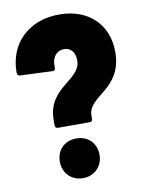

<svg xmlns="http://www.w3.org/2000/svg" viewBox="-82 -768 623 829"><g transform="rotate(-10 230.0 -353.0)"><path d="M145 -229H285C292 -229 297 -234 297 -241V-255C297 -343 446 -343 446 -509C446 -629 364 -710 235 -710C102 -710 11 -623 11 -496V-493C11 -486 16 -480 23 -480L165 -474C173 -474 177 -477 177 -485V-496C177 -532 196 -559 231 -559C259 -559 278 -537 278 -501C278 -415 133 -408 133 -265V-241C133 -234 138 -229 145 -229ZM215 4C265 4 302 -33 302 -83C302 -135 266 -170 215 -170C164 -170 128 -135 128 -83C128 -33 164 4 215 4Z"/></g></svg>

Font: Barlow Condensed ExtraBold
Style: Regular
Weight: 800
Width: 3
Designer: Jeremy Tribby
Foundry: Tribby Type
Version: Version 1.422;hotconv 1.0.109;makeotfexe 2.5.65596